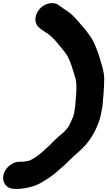

<svg xmlns="http://www.w3.org/2000/svg" viewBox="-55 -822 684 1222"><path d="M101.6 205.9C100.2 206.1 97.1 206.8 95.2 207H70.7C22.8 207 -24.2 246.6 -33.7 294C-43.2 341.9 -11.2 380 36.1 380H67.1C67.6 380 68.6 380 69.2 379.9C124.9 375.3 183.5 359.5 227.3 328.2C250.4 315.1 270 300.3 289.6 285.7C307.4 272.1 324.8 255.8 339.1 242.7C349.9 232.9 367.3 219.7 384.4 200.5C392.2 192.3 402.9 182.8 415.9 170.4C432.5 155.1 449.6 142.2 469 121.9C515.2 78.8 549.6 19.3 573.3 -43.7C586.9 -79.7 590.5 -112.6 597.1 -146C597.3 -146.6 597.5 -147.8 597.5 -148.6C603 -206.2 607.7 -264 608.2 -318.9C607.8 -365.1 596.2 -396.9 586.2 -430.2L576.7 -462C568.6 -491.2 555.4 -522 544.3 -547.6C531.7 -574.6 514.4 -599.7 497.6 -620.7L476.5 -647C460.4 -665.5 444.8 -683.3 429.1 -701.3C420 -711.8 410.5 -721.4 400.7 -730C377 -751 350.2 -765.5 328.7 -781.9L318.8 -789.2C279.3 -817.1 223.4 -796.9 194.4 -761.8C157.7 -717.4 165.7 -665.4 197.7 -643L206.1 -636.2C220.3 -625.9 237.2 -614.6 253.8 -604.6C281.1 -583.2 306.9 -553.1 330 -524.3L350.8 -498.3C355.9 -491.9 361.1 -485.1 368.1 -475.5C395.9 -431.3 406.9 -379.8 425.4 -323.5C433 -297.3 432.5 -250.7 428.7 -208.2C426 -177.2 424.2 -141.1 418 -110C417.8 -109.3 417.6 -108.1 417.6 -107.2C416 -89.4 406.1 -68.6 400.9 -56.6C391 -33.4 379.5 -10.7 368.4 0.4C355.4 13.3 346.8 24.8 337.1 31.5C320.3 43.1 297.1 66.8 284.3 78.8C270.1 92.5 265.2 99.6 258.3 105.3C242.5 118.5 227.6 132.9 213.6 145.9L199.9 157.3C192.3 162.7 185 168.1 178.7 173.3C170.5 180.2 136.2 199.7 128.2 201.4Z"/></svg>

Font: Smoothie
Style: BdIt
Weight: 700
Foundry: Cannot Into Space Fonts
Version: Version 0.8